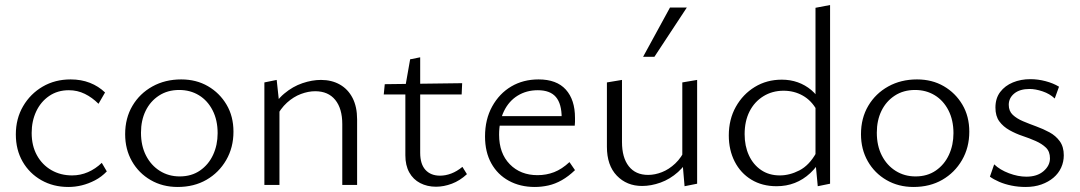

<svg xmlns="http://www.w3.org/2000/svg" viewBox="-20 -736 4296 764"><path d="M252 8Q192 8 144.5 -19Q97 -46 70 -93Q43 -140 43 -201Q43 -264 72 -313.5Q101 -363 150 -391.5Q199 -420 261 -420Q303 -420 337.5 -406.5Q372 -393 398 -368L372 -323Q347 -348 317.5 -362.5Q288 -377 254 -377Q209 -377 175.5 -354Q142 -331 124 -292.5Q106 -254 106 -207Q106 -156 127 -118Q148 -80 184.5 -59Q221 -38 267 -38Q300 -38 330 -51Q360 -64 385 -88L405 -54Q384 -32 358 -18.5Q332 -5 305.5 1.5Q279 8 252 8Z M687 8Q627 8 579.5 -19.5Q532 -47 505 -94.5Q478 -142 478 -202Q478 -266 507 -315Q536 -364 586.5 -392Q637 -420 701 -420Q761 -420 807.5 -393Q854 -366 881.5 -319.5Q909 -273 909 -212Q909 -149 880 -99Q851 -49 801.5 -20.5Q752 8 687 8ZM695 -34Q742 -34 776 -57.5Q810 -81 828 -120Q846 -159 846 -206Q846 -258 826 -297Q806 -336 771.5 -357Q737 -378 693 -378Q647 -378 612.5 -355.5Q578 -333 559.5 -295Q541 -257 541 -208Q541 -156 561 -117Q581 -78 616 -56Q651 -34 695 -34Z M1342 0V-242Q1342 -304 1314 -338.5Q1286 -373 1234 -373Q1207 -373 1177.5 -362Q1148 -351 1122 -327.5Q1096 -304 1077 -266L1055 -289Q1077 -335 1111 -363.5Q1145 -392 1183.5 -405Q1222 -418 1257 -418Q1300 -418 1332.5 -399.5Q1365 -381 1383 -346Q1401 -311 1401 -261V0ZM1032 0V-408L1081 -418L1092 -316V0Z M1715 7Q1680 7 1652 -7.5Q1624 -22 1608.5 -50Q1593 -78 1593 -118V-392L1612 -500L1652 -508V-128Q1652 -83 1673 -60Q1694 -37 1731 -37Q1753 -37 1775.5 -45.5Q1798 -54 1820 -72L1838 -43Q1810 -17 1778 -5Q1746 7 1715 7ZM1817 -360H1507L1511 -401L1819 -405Z M2108 8Q2050 8 2005 -16.5Q1960 -41 1935 -86Q1910 -131 1910 -193Q1910 -261 1938.5 -312.5Q1967 -364 2014.5 -392Q2062 -420 2123 -420Q2195 -420 2231.5 -379.5Q2268 -339 2268 -267Q2268 -259 2268 -251Q2268 -243 2267 -236H2215V-267Q2215 -323 2192 -350Q2169 -377 2120 -377Q2075 -377 2040 -355.5Q2005 -334 1985.5 -294Q1966 -254 1966 -200Q1966 -126 2008.5 -82.5Q2051 -39 2119 -39Q2154 -39 2185 -51Q2216 -63 2246 -91L2268 -59Q2242 -34 2215.5 -19Q2189 -4 2162 2Q2135 8 2108 8ZM1945 -236 1953 -274H2258V-236Z M2535 4Q2474 4 2434.5 -37Q2395 -78 2395 -152V-408L2455 -418V-171Q2455 -109 2482 -74.5Q2509 -40 2559 -40Q2586 -40 2614 -51Q2642 -62 2667 -85.5Q2692 -109 2709 -147L2731 -124Q2710 -80 2678 -51.5Q2646 -23 2608.5 -9.5Q2571 4 2535 4ZM2704 5 2695 -100V-408L2754 -418V-5ZM2539 -510 2646 -706H2713L2584 -510Z M3070 5Q3013 5 2970 -21Q2927 -47 2903.5 -93Q2880 -139 2880 -197Q2880 -261 2908 -311Q2936 -361 2983.5 -390Q3031 -419 3091 -419Q3125 -419 3154.5 -408.5Q3184 -398 3208.5 -377.5Q3233 -357 3247 -327L3230 -298Q3209 -336 3174.5 -355.5Q3140 -375 3098 -375Q3053 -375 3017.5 -353Q2982 -331 2962.5 -292.5Q2943 -254 2943 -202Q2943 -155 2960 -118Q2977 -81 3008.5 -59.5Q3040 -38 3083 -38Q3122 -38 3161 -58Q3200 -78 3228 -128L3254 -112Q3232 -73 3204 -47Q3176 -21 3142.5 -8Q3109 5 3070 5ZM3234 5 3225 -90V-705L3283 -716V-5Z M3615 8Q3555 8 3507.5 -19.5Q3460 -47 3433 -94.5Q3406 -142 3406 -202Q3406 -266 3435 -315Q3464 -364 3514.5 -392Q3565 -420 3629 -420Q3689 -420 3735.5 -393Q3782 -366 3809.5 -319.5Q3837 -273 3837 -212Q3837 -149 3808 -99Q3779 -49 3729.5 -20.5Q3680 8 3615 8ZM3623 -34Q3670 -34 3704 -57.5Q3738 -81 3756 -120Q3774 -159 3774 -206Q3774 -258 3754 -297Q3734 -336 3699.5 -357Q3665 -378 3621 -378Q3575 -378 3540.5 -355.5Q3506 -333 3487.5 -295Q3469 -257 3469 -208Q3469 -156 3489 -117Q3509 -78 3544 -56Q3579 -34 3623 -34Z M4061 8Q4032 8 4005 2.5Q3978 -3 3956 -12.5Q3934 -22 3919 -33L3936 -82Q3959 -60 3995 -46.5Q4031 -33 4064 -33Q4107 -33 4132.5 -55Q4158 -77 4158 -106Q4158 -133 4142 -148.5Q4126 -164 4101 -175Q4076 -186 4049 -195Q4022 -204 3997 -218Q3972 -232 3956.5 -253Q3941 -274 3941 -308Q3941 -345 3960 -370Q3979 -395 4010.5 -408Q4042 -421 4080 -421Q4110 -421 4140.5 -413Q4171 -405 4194 -391L4177 -344Q4157 -363 4128.5 -372.5Q4100 -382 4077 -382Q4038 -382 4016 -364Q3994 -346 3994 -319Q3994 -294 4010 -279Q4026 -264 4051 -253.5Q4076 -243 4103.5 -233Q4131 -223 4156 -209.5Q4181 -196 4197 -174Q4213 -152 4213 -118Q4213 -92 4202.5 -69Q4192 -46 4172 -29Q4152 -12 4124 -2Q4096 8 4061 8Z"/></svg>

Font: Ysabeau Office Light
Style: Regular
Weight: 300
Designer: Christian Thalmann (Catharsis Fonts)
Version: Version 2.001;gftools[0.9.30]; featfreeze: tnum,lnum,ss02